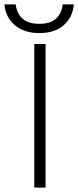

<svg xmlns="http://www.w3.org/2000/svg" viewBox="-101 -850 354 870"><path d="M233.5 -830H183Q178 -787.5 152.2 -764.8Q126.5 -742 77.5 -742Q28.5 -742 2 -764.8Q-24.5 -787.5 -30 -830H-81Q-77.5 -791 -57.5 -761.8Q-37.5 -732.5 -3.2 -716.2Q31 -700 77.5 -700Q146.5 -700 187.5 -735.8Q228.5 -771.5 233.5 -830ZM54.5 -650.5V0H105.5V-650.5Z"/></svg>

Font: Overused Grotesk Light
Style: Regular
Weight: 300
Designer: RandomMaerks
Version: Version 0.005